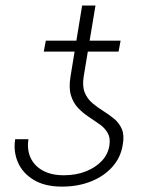

<svg xmlns="http://www.w3.org/2000/svg" viewBox="-20 -673 539 702"><path d="M379.9 -140.6Q384.3 -168 374 -186.3Q363.8 -204.6 345 -218Q326.2 -231.4 304.9 -245.4Q283.7 -259.3 265.9 -277.8Q248 -296.4 239.5 -324Q231 -351.6 237.8 -393.1L280.3 -652.8H329.1L286.1 -394Q280.3 -357.9 289.8 -334.7Q299.3 -311.5 317.9 -295.9Q336.4 -280.3 357.7 -267.1Q378.9 -253.9 397.5 -238.5Q416 -223.1 425.5 -200.9Q435.1 -178.7 428.7 -143.1Q421.4 -97.2 390.9 -63Q360.4 -28.8 313 -9.8Q265.6 9.3 206.5 9.3Q143.6 9.3 102.8 -15.6Q62 -40.5 45.2 -80.3Q28.3 -120.1 35.6 -164.1H84Q78.1 -125.5 92 -95.7Q106 -65.9 137 -49.1Q168 -32.2 213.4 -32.2Q257.3 -32.2 293.2 -46.1Q329.1 -60.1 352.1 -84.5Q375 -108.9 379.9 -140.6ZM420.9 -524.4 413.6 -484.4H140.1L147.5 -524.4Z"/></svg>

Font: Inter 20pt ExtraLight
Style: Italic
Weight: 250
Italic angle: -9.3988°
Version: Version 4.001;git-66647c0bb